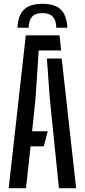

<svg xmlns="http://www.w3.org/2000/svg" viewBox="-20 -985 444 1005"><path d="M202.5 -965Q268 -965 298.8 -934.5Q329.5 -904 332.5 -840H274.5Q274.5 -877.5 256.8 -897Q239 -916.5 202.5 -916.5Q163.5 -916.5 147 -896.5Q130.5 -876.5 130 -840H71.5Q74.5 -904.5 105.5 -934.8Q136.5 -965 202.5 -965ZM25.5 0 115 -800H291.5L300 -721H182.5L166 -469.5L148 -298H230L209 -219H140L116 0ZM288.5 0 240.5 -470.5 225.5 -678.5H303L378.5 0Z"/></svg>

Font: Big Shoulders Stencil Text Thin Medium
Style: Regular
Weight: 500
Version: Version 2.001